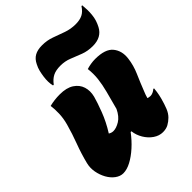

<svg xmlns="http://www.w3.org/2000/svg" viewBox="-237 -954 1093 1093"><g transform="rotate(-45 309.5 -407.5)"><path d="M87 -550Q107 -555 127.5 -557.5Q148 -560 170 -560Q224 -560 256 -539Q288 -518 298.5 -484.5Q309 -451 299 -412Q290 -378 268 -320Q246 -262 210 -205Q223 -196 239 -196Q262 -196 291 -213.5Q320 -231 340 -273Q357 -336 369 -382Q381 -428 385.5 -467.5Q390 -507 385 -549Q401 -554 419 -557Q437 -560 455 -560Q536 -560 566.5 -522.5Q597 -485 590 -429Q584 -379 563 -331.5Q542 -284 521 -230Q514 -214 508 -192Q511 -191 516.5 -189.5Q522 -188 529 -188Q539 -188 550 -193Q561 -198 568 -205H574Q574 -199 571 -178.5Q568 -158 562 -135Q552 -98 541.5 -72Q531 -46 514 -29Q498 -13 479 -2.5Q460 8 434 8Q404 8 377 -10.5Q350 -29 332 -59Q314 -89 310 -123H304Q275 -84 240.5 -53Q206 -22 172 -4Q138 14 109 14Q84 14 61 -3Q38 -20 22.5 -48Q7 -76 1 -109Q-5 -142 3 -174Q18 -234 40 -292.5Q62 -351 78 -409Q89 -449 90 -486Q91 -523 87 -550ZM517 -778Q550 -778 572.5 -789Q595 -800 613 -828H619Q621 -809 621.5 -790Q622 -771 620 -751Q618 -729 612 -710.5Q606 -692 597 -675Q569 -621 498 -621Q457 -621 423 -634Q389 -647 357 -660Q325 -673 288 -673Q251 -673 227.5 -661Q204 -649 185 -623H179Q171 -656 177 -697Q180 -718 184.5 -736.5Q189 -755 199 -774Q213 -803 236.5 -816Q260 -829 296 -829Q337 -829 372 -816Q407 -803 442.5 -790.5Q478 -778 517 -778Z"/></g></svg>

Font: Recursive Mn Csl St XBk
Style: Italic
Weight: 1000
Italic angle: -15°
Monospace: yes
Version: Version 1.079;hotconv 1.0.112;makeotfexe 2.5.65598; ttfautoh